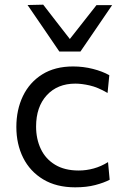

<svg xmlns="http://www.w3.org/2000/svg" viewBox="-20 -792 534 822"><path d="M302 10Q221.5 10 165 -24Q108.5 -58 79.2 -116.5Q50 -175 50 -248.5Q50 -322 78.2 -380.8Q106.5 -439.5 160.8 -473.5Q215 -507.5 293 -507.5Q336.5 -507.5 377.8 -497Q419 -486.5 448 -470L440.5 -394Q398.5 -418.5 364 -426.2Q329.5 -434 302.5 -434Q226 -434 180.2 -384.2Q134.5 -334.5 134.5 -250Q134.5 -197 154.8 -154.2Q175 -111.5 215.8 -86.8Q256.5 -62 317 -62Q349.5 -62 381.2 -70.8Q413 -79.5 442.5 -98L449.5 -22.5Q425 -9.5 387.8 0.2Q350.5 10 302 10ZM234 -571.5Q200 -621.5 166 -671.2Q132 -721 98 -770.5L165 -772Q193.5 -735 221.8 -698.5Q250 -662 279 -625Q308 -661.5 336 -697.5Q364 -733.5 393 -770H460Q426.5 -720.5 392.5 -671Q358.5 -621.5 324.5 -571.5Z"/></svg>

Font: Commissioner
Style: Regular
Weight: 400
Designer: Kostas Bartsokas
Foundry: Kostas Bartsokas
Version: Version 1.000; ttfautohint (v1.8.3)